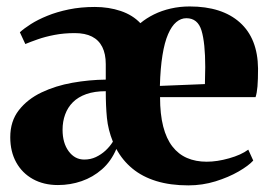

<svg xmlns="http://www.w3.org/2000/svg" viewBox="-20 -548 814 580"><path d="M155 11Q112 11 79.5 -7Q47 -25 29 -57.5Q11 -90 11 -133.5Q11 -182 37 -215.2Q63 -248.5 105.5 -268.8Q148 -289 198.8 -298Q249.5 -307 299.5 -307.5V-354.5Q299.5 -385 289 -406Q278.5 -427 257.8 -437.5Q237 -448 206 -448Q173 -448 144.5 -442.5Q116 -437 94 -429.2Q72 -421.5 56.5 -415L40 -450.5Q52.5 -462 73.2 -475.2Q94 -488.5 122.8 -500.2Q151.5 -512 187.8 -519.5Q224 -527 266.5 -527Q308.5 -527 344.8 -514.8Q381 -502.5 404 -478Q422 -493 445.2 -504.5Q468.5 -516 495.8 -522.2Q523 -528.5 553 -528.5Q650.5 -528.5 704.5 -480.2Q758.5 -432 759.5 -341Q759.5 -307.5 757.8 -287Q756 -266.5 752 -254.5H463.5Q463.5 -203 473 -166Q482.5 -129 500.8 -105.5Q519 -82 545 -70.8Q571 -59.5 604.5 -59.5Q636 -59.5 672.2 -69.8Q708.5 -80 730 -96L745 -63Q731 -47.5 700.8 -30Q670.5 -12.5 631 -0.2Q591.5 12 549 12Q494.5 12 452.2 -1Q410 -14 380 -38.8Q350 -63.5 331.5 -98Q315.5 -60.5 288 -36.5Q260.5 -12.5 226.5 -0.8Q192.5 11 155 11ZM463 -288.5 599 -294Q599.5 -307 599.5 -319.8Q599.5 -332.5 600 -345.5Q600 -418 588.8 -455.5Q577.5 -493 543 -493Q526.5 -493 512.5 -481.2Q498.5 -469.5 487.8 -444.8Q477 -420 470.8 -381.2Q464.5 -342.5 463 -288.5ZM234.5 -66Q253.5 -66 269.5 -73.5Q285.5 -81 298.8 -93.2Q312 -105.5 321 -120Q306.5 -156 303 -191.8Q299.5 -227.5 299.5 -272.5Q265.5 -272.5 240.8 -263.8Q216 -255 200.2 -239.2Q184.5 -223.5 176.8 -202.2Q169 -181 169 -156Q169 -116 187.5 -91Q206 -66 234.5 -66Z"/></svg>

Font: Merriweather 120pt ExtraBold
Style: Regular
Weight: 800
Version: Version 2.100